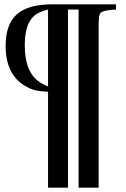

<svg xmlns="http://www.w3.org/2000/svg" viewBox="-20 -682 580 884"><path d="M293 -638.2V182.1H201.2V-259.8Q163.6 -261.2 141.1 -266.8Q118.7 -272.5 96.2 -286.1Q5.9 -338.4 5.9 -471.2Q5.9 -570.3 57.6 -616.2Q109.4 -662.1 221.2 -662.1H514.2V-638.2Q491.7 -636.2 488.8 -636.2Q452.6 -631.8 443.8 -623.8Q435.1 -615.7 435.1 -586.9L434.1 -577.1V-540V182.1H341.8V-638.2ZM201.2 -284.2V-638.2Q166.5 -628.9 148.7 -617.7Q130.9 -606.4 118.2 -585.9Q94.2 -548.8 94.2 -473.1Q94.2 -396 120.1 -350.1Q146 -304.2 201.2 -284.2Z"/></svg>

Font: Accordance
Style: Bold
Weight: 700
Version: Version 1.2 (build January 31, 2020) Miklal Software Solutio